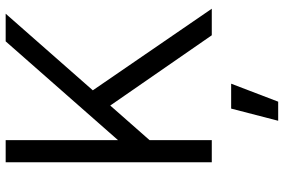

<svg xmlns="http://www.w3.org/2000/svg" viewBox="-186 -600 1025 694"><g transform="rotate(-90 327.0 -252.5)"><path d="M88 0H168V-225L293 -367L547 0H643L348 -430L625 -745H525L168 -339V-745H88ZM238 240H307L372 70H282Z"/></g></svg>

Font: Mluvka
Style: Regular
Weight: 400
Designer: Modified by Jiří Krblich, Original typeface by Gumpita Rahayu
Foundry: Gumpita Rahayu & Jiří Krblich
Version: Version 2.000;Glyphs 3.1.1 (3134)